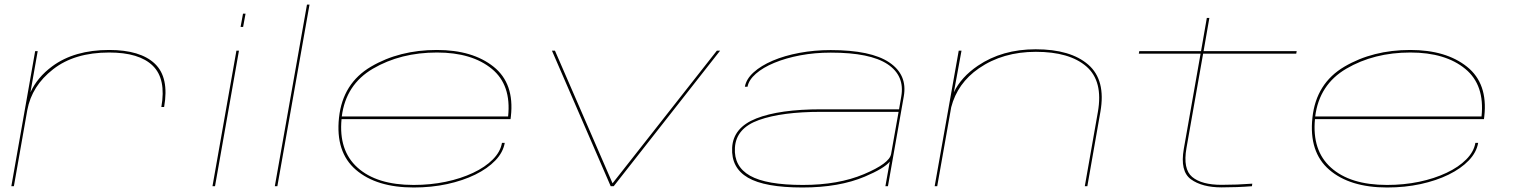

<svg xmlns="http://www.w3.org/2000/svg" viewBox="-20 -805 6543 830"><path d="M677.5 -342.5Q699 -463.5 640.5 -520.8Q582 -578 452 -578Q302 -578 209.5 -505.5Q117.5 -434 98 -329L40 0H29L132 -584H143L111.5 -405.5Q141 -470.5 206 -518.5Q301.5 -589 452 -589Q586.5 -589 649.2 -529.8Q712 -470.5 689.5 -342.5Z M898.5 0 1002 -586H1013L909.5 0ZM1030.5 -746H1041.5L1031 -688.5H1020Z M1168 0 1307 -785H1318L1179 0Z M1768.5 5.5Q1607.5 5.5 1518.5 -71Q1429.5 -147.5 1445.5 -296.5Q1461.5 -445 1584 -517Q1706.5 -589 1868.5 -589Q2023 -589 2113.8 -516.5Q2204.5 -444 2188.5 -302Q2187.5 -293 2187 -290H1456.5Q1443.5 -154.5 1525 -81Q1608 -5.5 1768 -5.5Q1841 -5.5 1906.8 -19.2Q1972.5 -33 2025 -57.8Q2077.5 -82.5 2110.5 -115.8Q2143.5 -149 2150 -187.5H2162Q2155 -146.5 2121.5 -111.5Q2088 -76.5 2034.5 -50.2Q1981 -24 1913 -9.2Q1845 5.5 1768.5 5.5ZM1457.5 -301.5H2176.5Q2191 -437.5 2106.5 -507Q2020.5 -578 1869 -578Q1711.5 -578 1592 -508Q1475 -439.5 1457.5 -301.5Z M2620 0 2366 -586H2379L2628 -12.5L3079 -586H3093L2633 0Z M3807.5 0 3826.5 -106.5Q3802.5 -77 3718.5 -41.5Q3607.5 5.5 3449 5.5Q3286 5.5 3213.2 -37Q3140.5 -79.5 3145 -166.5Q3149.5 -253.5 3249.5 -293Q3349.5 -332.5 3530 -332.5H3866.5L3876 -387.5Q3892 -477.5 3816.8 -527.5Q3741.5 -577.5 3571.5 -577.5Q3502 -577.5 3439.5 -565.8Q3377 -554 3327.5 -533.5Q3278 -513 3247.5 -486.2Q3217 -459.5 3211.5 -430H3200Q3206 -463.5 3237.8 -492.2Q3269.5 -521 3320.5 -542.8Q3371.5 -564.5 3436 -576.5Q3500.5 -588.5 3571 -588.5Q3745 -588.5 3824.2 -535.2Q3903.5 -482 3887 -388.5L3818.5 0ZM3832 -138.5 3864.5 -321.5H3529Q3360 -321.5 3261 -286.2Q3162 -251 3157 -166.5Q3152 -85.5 3222.2 -45.5Q3292.5 -5.5 3451 -5.5Q3604 -5.5 3714.5 -52Q3825 -98.5 3832 -139Z M4020.5 0 4124.5 -586H4136.5L4103.5 -406Q4134.5 -471.5 4207.5 -521Q4312.5 -592 4457 -592Q4608 -592 4684.5 -525.5Q4761 -459 4737 -322L4680.5 0H4669.5L4726 -321Q4749.5 -454.5 4676.2 -517.8Q4603 -581 4458 -581Q4315 -581 4211.5 -509.5Q4119 -445.5 4092 -341.5L4031.5 0Z M5261 5Q5176.5 5 5128.5 -29.8Q5080.5 -64.5 5097.5 -161.5L5170 -573H4903L4905 -584H5172L5197 -727.5H5208L5183 -584H5585.5L5583.5 -573H5181L5109 -165Q5093 -74 5133.8 -40Q5174.5 -6 5261 -6Q5328 -6 5393.5 -11L5392 0Q5329 5 5261 5Z M5976.5 5.5Q5815.5 5.5 5726.5 -71Q5637.5 -147.5 5653.5 -296.5Q5669.5 -445 5792 -517Q5914.5 -589 6076.5 -589Q6231 -589 6321.8 -516.5Q6412.5 -444 6396.5 -302Q6395.5 -293 6395 -290H5664.5Q5651.5 -154.5 5733 -81Q5816 -5.5 5976 -5.5Q6049 -5.5 6114.8 -19.2Q6180.5 -33 6233 -57.8Q6285.5 -82.5 6318.5 -115.8Q6351.5 -149 6358 -187.5H6370Q6363 -146.5 6329.5 -111.5Q6296 -76.5 6242.5 -50.2Q6189 -24 6121 -9.2Q6053 5.5 5976.5 5.5ZM5665.5 -301.5H6384.5Q6399 -437.5 6314.5 -507Q6228.5 -578 6077 -578Q5919.5 -578 5800 -508Q5683 -439.5 5665.5 -301.5Z"/></svg>

Font: Anybody UltraExpanded Thin
Style: Italic
Weight: 100
Width: 9
Italic angle: -10°
Designer: Tyler Finck
Foundry: Etcetera Type Company
Version: Version 1.010; ttfautohint (v1.8.3) -l 8 -r 50 -G 200 -x 14 